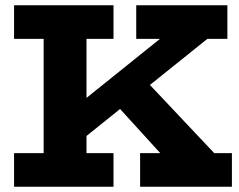

<svg xmlns="http://www.w3.org/2000/svg" viewBox="-20 -706 904 726"><path d="M790 -127H856.9V0H509.8V-127H585.9L434.1 -293.9L307.1 -191.9V-127H409.2V0H33.2V-127H145V-559.1H33.2V-686H409.2V-559.1H307.1V-335.9L585 -559.1H495.1V-686H839.8V-559.1H764.2L546.9 -384.8Z"/></svg>

Font: BioRhyme ExtraBold
Style: Regular
Weight: 800
Designer: Aoife Mooney
Foundry: Aoife Mooney Type
Version: Version 1.500;PS 001.500;hotconv 1.0.88;makeotf.lib2.5.64775